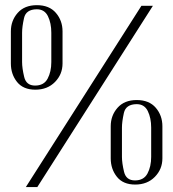

<svg xmlns="http://www.w3.org/2000/svg" viewBox="-20 -716 675 751"><path d="M81.1 15.6 533.2 -693.4H578.1L126 15.6ZM123.5 -679.7Q81.5 -679.2 74 -645.3Q66.4 -611.3 66.4 -587.9V-473.1Q66.4 -449.7 74.5 -415.5Q82.5 -381.3 117.2 -381.3Q151.9 -381.3 166.3 -408.4Q180.7 -435.5 180.7 -473.1V-587.9Q180.7 -625.5 167.5 -652.6Q154.3 -679.7 124 -679.7ZM224.6 -593.3V-467.8Q224.6 -425.3 195.1 -395.3Q165.5 -365.2 118.2 -365.2Q70.8 -365.2 46.6 -395.5Q22.5 -425.8 22.5 -467.8V-593.3Q22.5 -635.3 49.1 -665.5Q75.7 -695.8 124.3 -695.8Q172.9 -695.8 198.7 -665.5Q224.6 -635.3 224.6 -593.3ZM514.2 -308.6Q472.2 -308.1 464.6 -274.2Q457 -240.2 457 -216.8V-102.1Q457 -78.6 465.1 -44.4Q473.1 -10.3 507.8 -10.3Q542.5 -10.3 556.9 -37.4Q571.3 -64.5 571.3 -102.1V-216.8Q571.3 -254.4 558.1 -281.5Q544.9 -308.6 514.6 -308.6ZM615.2 -222.2V-96.7Q615.2 -54.2 585.7 -24.2Q556.2 5.9 508.8 5.9Q461.4 5.9 437.3 -24.4Q413.1 -54.7 413.1 -96.7V-222.2Q413.1 -264.2 439.7 -294.4Q466.3 -324.7 514.9 -324.7Q563.5 -324.7 589.4 -294.4Q615.2 -264.2 615.2 -222.2Z"/></svg>

Font: Caudex
Style: Regular
Weight: 400
Version: Version 1.04